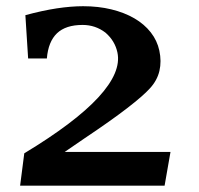

<svg xmlns="http://www.w3.org/2000/svg" viewBox="-20 -586 629 606"><path d="M43.5 0 56.6 -102.1Q217.3 -199.2 290.5 -278.8Q363.8 -358.4 350.6 -420.4Q342.8 -457 313 -482.9Q281.2 -507.3 240.7 -507.3Q187.5 -507.3 159.9 -481Q132.3 -454.6 127.9 -401.4H68.8L60.1 -538.1Q113.8 -552.7 159.2 -559.6Q204.6 -566.4 242.2 -566.4Q290.5 -566.4 331.5 -556.4Q372.6 -546.4 404.1 -528.1Q435.5 -509.8 455.8 -483.9Q476.1 -458 482.9 -426.3Q490.2 -392.6 483.2 -362.3Q476.1 -332 453.1 -307.1Q432.1 -283.7 381.1 -244.4Q330.1 -205.1 246.1 -148.9L184.1 -106.4H518.1L499.5 0Z"/></svg>

Font: IranNastaliq
Style: Regular
Weight: 400
Designer: Hossein Zahedi
Version: Version 1.5